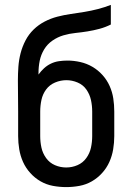

<svg xmlns="http://www.w3.org/2000/svg" viewBox="-20 -755 540 783"><path d="M250 8Q223 8 196 3Q169 -2 145.5 -15.5Q122 -29 103.5 -49.5Q85 -70 74 -94.5Q63 -119 58.5 -146Q54 -173 54 -200V-300Q54 -332 53.5 -363.5Q53 -395 53 -427Q53 -455 55 -483Q57 -511 64 -538Q71 -565 84 -590Q97 -615 117 -634.5Q137 -654 162 -667Q187 -680 214 -687Q241 -694 269 -698Q297 -702 324.5 -706.5Q352 -711 379 -718Q406 -725 432 -735V-655Q410 -644 386 -637.5Q362 -631 337 -627Q312 -623 287.5 -620.5Q263 -618 239 -611Q215 -604 194 -589.5Q173 -575 160 -553.5Q147 -532 142 -507.5Q137 -483 137 -458V-451Q147 -465 159.5 -476.5Q172 -488 187.5 -495.5Q203 -503 220.5 -505.5Q238 -508 255 -508Q281 -508 307.5 -502Q334 -496 357 -482.5Q380 -469 398 -449Q416 -429 427 -404.5Q438 -380 442 -353.5Q446 -327 446 -300V-200Q446 -173 441.5 -146Q437 -119 426 -94.5Q415 -70 396.5 -49.5Q378 -29 354.5 -15.5Q331 -2 304 3Q277 8 250 8ZM250 -72Q274 -72 296 -81.5Q318 -91 332 -110.5Q346 -130 351 -153Q356 -176 356 -200V-300Q356 -324 351 -347Q346 -370 332.5 -389.5Q319 -409 296.5 -418.5Q274 -428 251 -428Q227 -428 204.5 -418.5Q182 -409 168 -390Q154 -371 149 -347.5Q144 -324 144 -300V-200Q144 -176 149 -153Q154 -130 168 -110.5Q182 -91 204 -81.5Q226 -72 250 -72Z"/></svg>

Font: Iosevka SS10 Medium
Style: Regular
Weight: 500
Monospace: yes
Designer: Belleve Invis
Foundry: Belleve Invis
Version: Version 28.0.6; ttfautohint (v1.8.4)